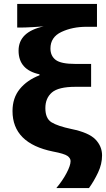

<svg xmlns="http://www.w3.org/2000/svg" viewBox="-20 -780 544 982"><path d="M44 -212Q44 -47 251 -5Q309 6 325 17.5Q341 29 341 44Q341 66 320.5 105Q300 144 268 182H435Q461 146 481.5 102.5Q502 59 502 15Q502 -32 468 -67Q434 -102 346 -120Q275 -135 243.5 -154.5Q212 -174 212 -227Q212 -278 245.5 -307Q279 -336 366 -336H446V-453H366Q292 -453 265 -473.5Q238 -494 238 -532Q238 -590 294 -616.5Q350 -643 423 -643H476V-760H68V-639H84Q107 -639 151.5 -641.5Q196 -644 203 -645Q75 -617 75 -521Q75 -423 182 -400V-395Q118 -370 81 -324.5Q44 -279 44 -212Z"/></svg>

Font: Noto Sans UI Extra
Style: Regular
Weight: 800
Designer: Monotype Design Team
Foundry: Monotype Imaging Inc.
Version: Version 1.901